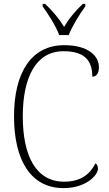

<svg xmlns="http://www.w3.org/2000/svg" viewBox="-20 -956 559 986"><path d="M284 -776H333C350 -821 390 -885 418 -923V-936H405C362 -894 336 -863 309 -818C281 -863 255 -894 212 -936H199V-923C227 -885 268 -821 284 -776ZM306 10C424 10 483 -58 483 -89C483 -102 479 -112 470 -117C444 -65 399 -23 309 -23C164 -23 97 -157 97 -358C97 -560 165 -693 306 -693C419 -693 454 -641 454 -562C475 -562 488 -580 488 -611C488 -669 433 -724 310 -724C141 -724 52 -584 52 -358C52 -134 138 10 306 10Z"/></svg>

Font: Noto Serif Devanagari SemiCondensed ExtraLight
Style: Regular
Weight: 200
Width: 4
Designer: Universal Thirst, Indian Type Foundry and the Monotype Design Team
Foundry: Monotype Imaging Inc.
Version: Version 2.004